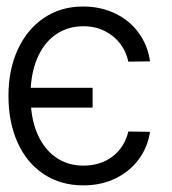

<svg xmlns="http://www.w3.org/2000/svg" viewBox="-20 -557 528 588"><path d="M263.7 -227.5H75.2Q80.1 -173.3 101.1 -133.3Q122.1 -93.3 156.5 -71.5Q190.9 -49.8 235.4 -49.8Q288.1 -49.8 325 -78.1Q361.8 -106.4 373 -154.3L439.5 -153.3Q432.6 -106.9 405.3 -69.6Q377.9 -32.2 334 -10.7Q290 10.7 235.4 10.7Q166 10.7 114 -23.7Q62 -58.1 33.9 -120.4Q5.9 -182.6 5.9 -263.7Q5.9 -343.3 34.4 -405.3Q63 -467.3 114.7 -502.2Q166.5 -537.1 234.4 -537.1Q288.1 -537.1 332.5 -515.9Q377 -494.6 404.8 -456.3Q432.6 -418 439.5 -369.1L373 -368.2Q366.7 -398.4 348.4 -422.9Q330.1 -447.3 301 -461.9Q272 -476.6 235.4 -476.6Q189.5 -476.6 154.3 -453.6Q119.1 -430.7 98.4 -387.9Q77.6 -345.2 74.2 -288.1H263.7Z"/></svg>

Font: Pretendard Light
Style: Regular
Weight: 300
Designer: Base glyphs from Inter by Rasmus Andersson; Hangeul glyphs from Noto Sans CJK(Source Han Sans) by Jang Soo-young and Kan
Foundry: Kil Hyung-jin
Version: Version 1.309